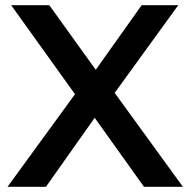

<svg xmlns="http://www.w3.org/2000/svg" viewBox="-20 -720 733 740"><path d="M685 0 422 -362 667 -700H526L349 -451L170 -700H23L269 -357L9 0H157L345 -266L535 0Z"/></svg>

Font: Montserrat Lite SemiBold
Style: Regular
Weight: 600
Designer: Julieta Ulanovsky
Foundry: Julieta Ulanovsky
Version: Version 7.200;PS 007.200;hotconv 1.0.88;makeotf.lib2.5.64775